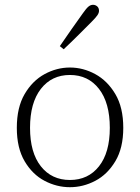

<svg xmlns="http://www.w3.org/2000/svg" viewBox="-20 -766 582 799"><path d="M271 13Q216 13 165.5 -13.5Q115 -40 82.5 -95Q50 -150 50 -234Q50 -319 82.5 -374.5Q115 -430 165.5 -457.5Q216 -485 271 -485Q326 -485 376.5 -457.5Q427 -430 460 -374.5Q493 -319 493 -234Q493 -150 460 -95Q427 -40 376.5 -13.5Q326 13 271 13ZM271 -17Q347 -17 392 -74Q437 -131 437 -234Q437 -338 392 -396Q347 -454 271 -454Q195 -454 150 -396Q105 -338 105 -234Q105 -131 150 -74Q195 -17 271 -17ZM229 -574Q254 -610 278.5 -645.5Q303 -681 325 -711Q339 -731 348 -738.5Q357 -746 367 -746Q377 -746 384.5 -739.5Q392 -733 392 -721Q392 -712 385 -702Q378 -692 361 -675Q336 -650 306.5 -620.5Q277 -591 245 -561Z"/></svg>

Font: Source Serif Pro Light
Style: Regular
Weight: 300
Designer: Frank Grießhammer
Foundry: Adobe Systems Incorporated
Version: Version 3.001;hotconv 1.0.111;makeotfexe 2.5.65597